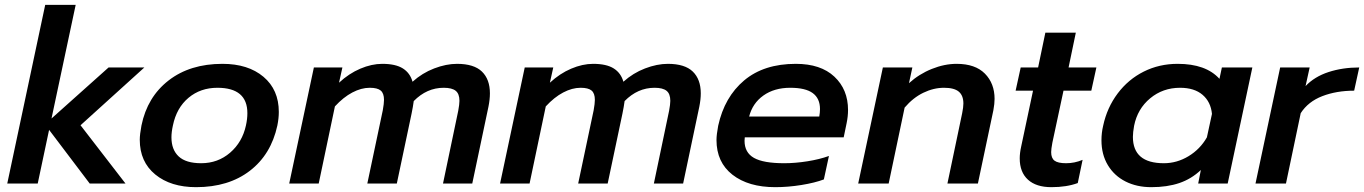

<svg xmlns="http://www.w3.org/2000/svg" viewBox="-20 -759 5641 794"><path d="M167 -739H293L193 -269L429 -480H577L313 -241L499 0H351L183 -222L136 0H10Z M558 -181Q558 -203 565 -240Q589 -358 677.5 -426.5Q766 -495 900 -495Q1006 -495 1069.5 -441.5Q1133 -388 1133 -296Q1133 -270 1127 -240Q1101 -120 1013 -52.5Q925 15 791 15Q686 15 622 -37.5Q558 -90 558 -181ZM997 -240Q1003 -267 1003 -291Q1003 -396 879 -396Q809 -396 759.5 -354.5Q710 -313 695 -240Q689 -213 689 -191Q689 -140 719 -112Q749 -84 812 -84Q881 -84 931.5 -127.5Q982 -171 997 -240Z M1278 -480H1396L1382 -417Q1423 -455 1470 -475Q1517 -495 1561 -495Q1616 -495 1646 -476Q1676 -457 1686 -421Q1726 -457 1775.5 -476Q1825 -495 1870 -495Q1940 -495 1973 -463Q2006 -431 2006 -373Q2006 -348 2000 -318L1933 0H1812L1875 -301Q1880 -328 1880 -342Q1880 -371 1864.5 -383.5Q1849 -396 1815 -396Q1745 -396 1691 -341Q1688 -318 1682 -289L1621 0H1499L1563 -303Q1568 -331 1568 -346Q1568 -373 1554.5 -384.5Q1541 -396 1509 -396Q1474 -396 1437 -376.5Q1400 -357 1365 -319L1298 0H1176Z M2150 -480H2268L2254 -417Q2295 -455 2342 -475Q2389 -495 2433 -495Q2488 -495 2518 -476Q2548 -457 2558 -421Q2598 -457 2647.5 -476Q2697 -495 2742 -495Q2812 -495 2845 -463Q2878 -431 2878 -373Q2878 -348 2872 -318L2805 0H2684L2747 -301Q2752 -328 2752 -342Q2752 -371 2736.5 -383.5Q2721 -396 2687 -396Q2617 -396 2563 -341Q2560 -318 2554 -289L2493 0H2371L2435 -303Q2440 -331 2440 -346Q2440 -373 2426.5 -384.5Q2413 -396 2381 -396Q2346 -396 2309 -376.5Q2272 -357 2237 -319L2170 0H2048Z M2943 -180Q2943 -202 2950 -239Q2976 -358 3057.5 -426.5Q3139 -495 3271 -495Q3374 -495 3430.5 -442Q3487 -389 3487 -304Q3487 -278 3481 -249L3469 -191H3060L3059 -177Q3059 -128 3098 -106Q3137 -84 3223 -84Q3269 -84 3319 -92Q3369 -100 3408 -114L3387 -17Q3350 -3 3294.5 6Q3239 15 3186 15Q3075 15 3009 -36.5Q2943 -88 2943 -180ZM3368 -277Q3371 -294 3371 -308Q3371 -352 3341 -374Q3311 -396 3248 -396Q3182 -396 3137 -364Q3092 -332 3078 -277Z M3631 -480H3753L3739 -415Q3781 -453 3833.5 -474Q3886 -495 3936 -495Q4013 -495 4053 -454.5Q4093 -414 4093 -350Q4093 -330 4088 -303L4024 0H3898L3959 -291Q3964 -316 3964 -331Q3964 -364 3945 -380Q3926 -396 3884 -396Q3841 -396 3798.5 -375.5Q3756 -355 3721 -314L3655 0H3529Z M4197 -104Q4197 -126 4203 -153L4252 -384H4180L4201 -480H4273L4303 -624H4429L4399 -480H4514L4493 -384H4378L4332 -169Q4327 -142 4327 -130Q4327 -105 4341 -94.5Q4355 -84 4389 -84Q4424 -84 4457 -98L4437 -2Q4391 15 4328 15Q4265 15 4231 -16Q4197 -47 4197 -104Z M4535 -179Q4535 -210 4542 -239Q4558 -314 4602 -372.5Q4646 -431 4710 -463Q4774 -495 4850 -495Q4967 -495 5023 -433L5033 -480H5159L5057 0H4935L4946 -56Q4907 -19 4857 -2Q4807 15 4741 15Q4681 15 4634.5 -8.5Q4588 -32 4561.5 -76Q4535 -120 4535 -179ZM4971 -191 4992 -288Q4987 -338 4953 -367Q4919 -396 4860 -396Q4789 -396 4736.5 -352.5Q4684 -309 4670 -239Q4665 -211 4665 -193Q4665 -84 4793 -84Q4847 -84 4895 -113Q4943 -142 4971 -191Z M5274 -480H5396L5379 -403Q5416 -442 5474 -461Q5532 -480 5601 -480L5580 -384Q5507 -384 5448.5 -361.5Q5390 -339 5359 -291L5298 0H5172Z"/></svg>

Font: Prompt Medium
Style: Italic
Weight: 500
Italic angle: -12°
Designer: Katatrad Team
Foundry: CadsonDemak
Version: Version 1.001